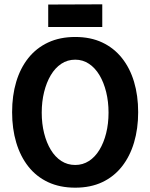

<svg xmlns="http://www.w3.org/2000/svg" viewBox="-20 -864 695 888"><path d="M328 4Q257 4 202.5 -21.5Q148 -47 111 -94Q74 -141 55 -205Q36 -269 36 -345Q36 -422 55 -485.5Q74 -549 111 -595.5Q148 -642 202.5 -667.5Q257 -693 328 -693Q399 -693 453 -667.5Q507 -642 544 -595.5Q581 -549 600 -485.5Q619 -422 619 -345Q619 -269 600 -205Q581 -141 544 -94Q507 -47 453 -21.5Q399 4 328 4ZM328 -101Q363 -101 391.5 -119.5Q420 -138 440 -171Q460 -204 471 -248Q482 -292 482 -343Q482 -394 471 -438.5Q460 -483 440 -516.5Q420 -550 391.5 -569Q363 -588 328 -588Q292 -588 263.5 -569Q235 -550 215 -516.5Q195 -483 184 -438.5Q173 -394 173 -343Q173 -292 184 -248Q195 -204 215 -171Q235 -138 263.5 -119.5Q292 -101 328 -101ZM203 -739V-843L453 -844V-739Z"/></svg>

Font: Kreon
Style: Bold
Weight: 700
Designer: Julia Petretta
Foundry: Julia Petretta and Eli Heuer
Version: Version 2.002